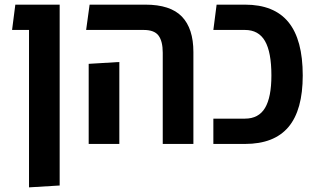

<svg xmlns="http://www.w3.org/2000/svg" viewBox="-20 -620 1353 827"><path d="M105 187V-491H32L46 -600H237V179Z M681 0V-393Q681 -442 663 -466.5Q645 -491 599 -491H351L366 -600H606Q714 -600 763.5 -548.5Q813 -497 813 -396V0ZM362 0V-345L494 -353V0Z M899 0V-109H1035Q1094 -109 1121.5 -155Q1149 -201 1149 -295Q1149 -395 1121.5 -443Q1094 -491 1035 -491H899L913 -600H1035Q1161 -600 1222.5 -524.5Q1284 -449 1284 -295Q1284 -146 1222.5 -73Q1161 0 1035 0Z"/></svg>

Font: Noto Sans Hebrew Condensed SemiBold
Style: Regular
Weight: 600
Width: 3
Designer: Ben Nathan
Foundry: Google LLC
Version: Version 3.001; ttfautohint (v1.8.4.7-5d5b)